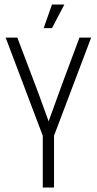

<svg xmlns="http://www.w3.org/2000/svg" viewBox="-20 -833 430 853"><path d="M333 -666H385L220 -230V0H170V-230L5 -666H57L134 -463Q145 -435 155 -407Q165 -379 175.5 -350.5Q186 -322 196 -294Q211 -336 226.5 -378Q242 -420 257 -462ZM211 -813H266L211 -708H174Z"/></svg>

Font: Khand Variable Light
Style: Regular
Weight: 300
Designer: Satya Rajpurohit
Foundry: Indian Type Foundry
Version: Version 3.000